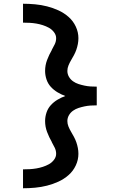

<svg xmlns="http://www.w3.org/2000/svg" viewBox="-20 -853 640 1026"><path d="M103 153V52Q121 52 139 51Q157 50 174.5 47Q192 44 209 38.5Q226 33 241.5 24.5Q257 16 268.5 1Q280 -14 280 -31Q280 -48 272.5 -63.5Q265 -79 257 -93V-94Q242 -120 231.5 -148Q221 -176 221 -206Q221 -229 228.5 -251.5Q236 -274 251.5 -291Q267 -308 287 -320Q307 -332 329 -340Q307 -348 287 -360Q267 -372 251.5 -389Q236 -406 228.5 -428.5Q221 -451 221 -474Q221 -504 231.5 -532Q242 -560 257 -586V-587Q265 -601 272.5 -616.5Q280 -632 280 -649Q280 -666 268.5 -681Q257 -696 241.5 -704.5Q226 -713 209 -718.5Q192 -724 174.5 -727Q157 -730 139 -731Q121 -732 103 -732V-833Q135 -833 167.5 -830Q200 -827 231.5 -819Q263 -811 292.5 -797.5Q322 -784 346.5 -762.5Q371 -741 385 -711Q399 -681 399 -649Q399 -633 396 -617.5Q393 -602 388 -587.5Q383 -573 375.5 -559Q368 -545 360 -531.5Q352 -518 346 -503.5Q340 -489 340 -474Q340 -457 348.5 -442.5Q357 -428 370.5 -418.5Q384 -409 399.5 -404Q415 -399 431.5 -395.5Q448 -392 464 -391Q480 -390 497 -390V-365V-290Q480 -290 464 -289Q448 -288 431.5 -284.5Q415 -281 399.5 -276Q384 -271 370.5 -261.5Q357 -252 348.5 -237.5Q340 -223 340 -206Q340 -191 346 -176.5Q352 -162 360 -148.5Q368 -135 375.5 -121Q383 -107 388 -92.5Q393 -78 396 -62.5Q399 -47 399 -31Q399 1 385 31Q371 61 346.5 82.5Q322 104 292.5 117.5Q263 131 231.5 139Q200 147 167.5 150Q135 153 103 153Z"/></svg>

Font: Iosevka Custom Extended
Style: Bold
Weight: 700
Width: 7
Monospace: yes
Designer: Belleve Invis
Foundry: Belleve Invis
Version: Version 11.2.4; ttfautohint (v1.8.4)